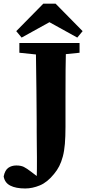

<svg xmlns="http://www.w3.org/2000/svg" viewBox="-72 -895 487 1061"><path d="M67.2 146.5Q15.5 146.5 -15.3 130.6Q-46.1 114.8 -51.7 79.8Q-44.6 45.4 -26.1 32.4Q-7.6 19.4 18.2 19.4Q43.2 19.4 59.5 27.3Q75.8 35.3 101 54.8L146.3 89.3V103.7H130V97.5Q131.9 67.7 132 37.6Q132.1 7.5 132.1 -25.2Q132.1 -57.8 131.4 -93Q130.8 -128.2 130.8 -168Q130.8 -187.6 130.8 -207.6Q130.8 -227.5 130.5 -253.2Q130.1 -279 130 -313.7Q129.8 -348.3 129.3 -395.8Q128.8 -443.3 127.8 -507.5Q126.8 -571.8 125.8 -657.3H292.9Q290.9 -583.4 290.4 -508Q289.9 -432.6 289.9 -356.5V-193.8Q289.9 -140.1 286.5 -99.9Q283.1 -59.7 275.1 -30Q267.2 -0.4 255.5 22.8Q243.8 45.9 226.5 66.5Q189.5 112.4 148.3 129.4Q107.1 146.5 67.2 146.5ZM35 -603.5V-657.3H367.6V-603.5L218.9 -588.5H180.2ZM235.2 -874.7 384.6 -722.9 355 -687.3 153.6 -798.7H248.9L47.5 -687.3L17.8 -722.9L167.3 -874.7Z"/></svg>

Font: Source Serif 4 Variable
Style: Regular
Weight: 400
Designer: Frank Grießhammer
Foundry: Adobe
Version: Version 4.005;hotconv 1.1.0;makeotfexe 2.6.0